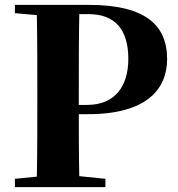

<svg xmlns="http://www.w3.org/2000/svg" viewBox="-20 -767 730 787"><path d="M41 -713 131 -705C133 -602 133 -499 133 -395V-351C133 -247 133 -144 131 -43L41 -34V0H412V-34L305 -45C303 -135 303 -224 303 -299H341C579 -299 665 -400 665 -525C665 -666 573 -747 344 -747H41ZM303 -337V-395C303 -501 303 -606 305 -709H344C450 -709 506 -647 506 -526C506 -414 452 -337 337 -337Z"/></svg>

Font: Noto Serif CJK SC Black
Style: Regular
Weight: 900
Designer: Ryoko NISHIZUKA 西塚涼子 (kana & ideographs); Frank Grießhammer (Latin, Greek & Cyrillic); Wenlong ZHANG 张文龙 (bopomofo); San
Foundry: Adobe
Version: Version 2.001;hotconv 1.1.0;makeotfexe 2.6.0